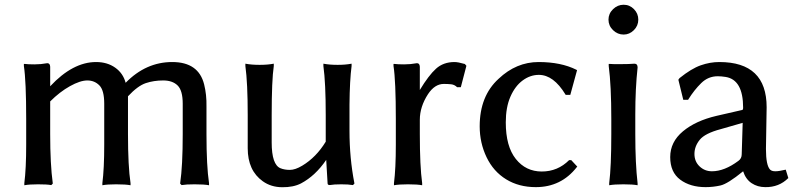

<svg xmlns="http://www.w3.org/2000/svg" viewBox="-20 -766 3335 805"><path d="M80.1 -489.3V-498H84Q97.7 -496.1 124.5 -496.1Q151.4 -496.1 177.7 -501H178.7Q189.5 -501 190.4 -486.3V-404.3Q285.2 -505.9 382.8 -505.9Q429.7 -505.9 462.9 -482.4Q496.1 -459 506.8 -418.9Q591.8 -505.9 702.1 -505.9Q812.5 -505.9 835.9 -412.1Q846.7 -369.1 845.7 -319.3V-204.1Q845.7 -69.3 856.4 2V10.7Q836.9 6.8 795.9 6.8Q759.8 6.8 743.2 9.8H741.2L735.4 3.9V2Q746.1 -70.3 746.1 -204.1V-331.1Q746.1 -386.7 724.6 -407.7Q703.1 -428.7 664.1 -428.7Q625 -428.7 591.3 -417.5Q557.6 -406.2 516.6 -362.3V-204.1Q516.6 -69.3 527.3 2V10.7Q507.8 6.8 466.8 6.8Q428.7 6.8 409.2 10.7V2Q417 -58.6 417 -160.2V-331.1Q417 -387.7 396.5 -408.2Q376 -428.7 346.2 -428.7Q316.4 -428.7 273.4 -404.8Q230.5 -380.9 190.4 -340.8V-204.1Q190.4 -77.1 201.2 2V3.9L195.3 9.8H193.4Q176.8 6.8 139.6 6.8Q101.6 6.8 82 10.7V2Q89.8 -58.6 89.8 -160.2V-266.6Q89.8 -426.8 80.1 -489.3Z M1008.8 -489.3V-499Q1034.2 -494.1 1068.4 -494.1Q1102.5 -494.1 1127.9 -499V-489.3Q1119.1 -429.7 1119.1 -283.2V-168.9Q1119.1 -75.2 1156.2 -60.5Q1172.9 -53.7 1195.3 -53.7Q1217.8 -53.7 1247.1 -71.3Q1305.7 -106.4 1345.7 -171.9V-283.2Q1345.7 -418.9 1335.9 -489.3V-499Q1361.3 -494.1 1395.5 -494.1Q1428.7 -494.1 1454.1 -499V-489.3Q1446.3 -429.7 1445.3 -327.1V-217.8Q1445.3 -103.5 1465.8 2V3.9L1460 9.8H1458Q1441.4 6.8 1410.6 6.8Q1379.9 6.8 1363.3 9.8H1362.3Q1353.5 9.8 1353.5 2.9L1347.7 -95.7Q1302.7 -29.3 1242.2 2.9Q1210 19.5 1163.1 19Q1116.2 18.6 1082 -5.9Q1018.6 -50.8 1018.6 -144.5V-283.2Q1018.6 -418.9 1008.8 -489.3Z M1629.9 -489.3V-498H1633.8Q1647.5 -496.1 1674.3 -496.1Q1701.2 -496.1 1727.5 -501H1728.5Q1739.3 -501 1740.2 -486.3V-388.7Q1777.3 -450.2 1808.1 -478Q1838.9 -505.9 1885.7 -505.9Q1900.4 -505.9 1927.7 -498H1928.7L1935.5 -490.2L1912.1 -400.4H1896.5Q1885.7 -411.1 1871.6 -412.6Q1857.4 -414.1 1840.8 -414.1Q1802.7 -414.1 1774.4 -371.1Q1740.2 -318.4 1740.2 -263.7V-204.1Q1740.2 -69.3 1750 2V10.7Q1730.5 6.8 1690.4 6.8Q1652.3 6.8 1631.8 10.7V2Q1639.6 -58.6 1639.6 -160.2V-266.6Q1639.6 -426.8 1629.9 -489.3Z M1991.2 -236.3Q1991.2 -363.3 2070.3 -435.5Q2144.5 -505.9 2238.3 -505.9Q2332 -505.9 2396.5 -473.6L2399.4 -471.7L2371.1 -368.2H2351.6L2350.6 -370.1Q2300.8 -452.1 2239.3 -452.1Q2203.1 -452.1 2171.4 -428.7Q2139.6 -405.3 2120.1 -360.8Q2100.6 -316.4 2100.6 -252.9Q2100.6 -152.3 2142.6 -99.6Q2184.6 -46.9 2251.5 -46.9Q2318.4 -46.9 2366.2 -94.7H2375L2400.4 -67.4L2398.4 -65.4Q2333 18.6 2226.6 18.6Q2155.3 18.6 2102.1 -14.2Q2048.8 -46.9 2020 -106.9Q1991.2 -167 1991.2 -236.3Z M2531.2 -683.6Q2531.2 -709 2550.3 -727.5Q2569.3 -746.1 2594.7 -746.1Q2620.1 -746.1 2638.2 -727.5Q2656.2 -709 2656.2 -683.6Q2656.2 -658.2 2637.7 -639.6Q2619.1 -621.1 2594.7 -621.1Q2569.3 -621.1 2550.3 -639.6Q2531.2 -658.2 2531.2 -683.6ZM2532.2 -489.3V-498H2536.1Q2543.9 -497.1 2555.7 -497.1H2581.1Q2619.1 -497.1 2639.6 -499Q2653.3 -499 2653.3 -483.4Q2643.6 -395.5 2643.6 -286.1V-204.1Q2643.6 -79.1 2653.3 2.9V10.7Q2633.8 6.8 2593.8 6.8Q2554.7 6.8 2534.2 10.7V2Q2543 -67.4 2543 -204.1V-266.6Q2543 -407.2 2532.2 -489.3Z M2984.4 -280.3 3090.8 -304.7Q3095.7 -304.7 3095.7 -314.5Q3095.7 -431.6 3022.5 -443.4Q3003.9 -446.3 2989.3 -446.3Q2949.2 -446.3 2919.9 -417.5Q2890.6 -388.7 2866.2 -349.6L2865.2 -347.7H2844.7L2824.2 -431.6L2829.1 -438.5Q2878.9 -478.5 2918 -492.2Q2957 -505.9 2996.1 -505.9Q3194.3 -505.9 3194.3 -316.4L3191.4 -141.6Q3191.4 -72.3 3209 -54.7Q3215.8 -47.9 3231 -47.9Q3246.1 -47.9 3274.4 -54.7L3285.2 -19.5Q3246.1 19.5 3188.5 18.6Q3156.2 18.6 3131.3 2Q3106.4 -14.6 3095.7 -47.9Q3031.2 4.9 3000.5 11.7Q2969.7 18.6 2938.5 18.6Q2874 18.6 2832 -12.7Q2790 -43.9 2790 -107.4Q2790 -170.9 2843.3 -215.3Q2896.5 -259.8 2984.4 -280.3ZM2964.8 -47.9Q3017.6 -47.9 3076.2 -91.8Q3089.8 -101.6 3089.8 -119.1L3093.8 -251L3002 -224.6Q2935.5 -207 2913.6 -179.7Q2891.6 -152.3 2891.6 -120.6Q2891.6 -88.9 2913.1 -68.4Q2934.6 -47.9 2964.8 -47.9Z"/></svg>

Font: GenEi LateMin v2
Style: Medium
Weight: 500
Designer: o_tamon (Modified)
Foundry: o_tamon / Adobe Systems Incorporated / FONT 910 / Philipp H. Poll
Version: Version 2.1;Original Version 1.004